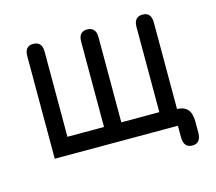

<svg xmlns="http://www.w3.org/2000/svg" viewBox="-84 -560 847 753"><g transform="rotate(-15 340.0 -183.5)"><path d="M293 -416V-70.3H144.5V-416C144.5 -443.4 132.5 -457 108.4 -457C85.6 -457 74.2 -443.4 74.2 -416V0H574.2V45.9C574.2 75.2 585.9 89.8 609.4 89.8C632.8 89.8 644.5 75.2 644.5 45.9V0C644.5 -41.7 625.7 -63.2 587.9 -64.5V-415C587.9 -443 576.2 -457 552.7 -457C529.3 -457 517.6 -443.4 517.6 -416V-70.3H363.3V-416C363.3 -443.4 351.2 -457 327.1 -457C304.4 -457 293 -443.4 293 -416Z"/></g></svg>

Font: Jura
Style: DemiBold
Weight: 600
Version: Version 2.5.1